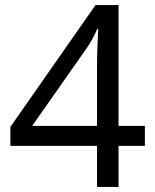

<svg xmlns="http://www.w3.org/2000/svg" viewBox="-20 -738 612 758"><path d="M552 -162H448V0H363V-162H21V-237L357 -718H448V-241H552ZM363 -241V-466Q363 -518 364.5 -554.5Q366 -591 368 -624H364Q356 -605 344 -583Q332 -561 321 -546L107 -241Z"/></svg>

Font: Apis
Style: Regular
Weight: 400
Designer: Monotype Design Team
Foundry: Monotype Imaging Inc.
Version: Version 2.000; build 0001